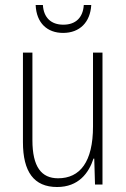

<svg xmlns="http://www.w3.org/2000/svg" viewBox="-20 -740 507 770"><path d="M346 -720H316C313 -671 285 -641 234 -641C184 -641 155 -670 152 -720H123C126 -647 170 -608 233 -608C300 -608 342 -651 346 -720ZM391 -529H353V-233C353 -91 301 -25 213 -25C146 -25 110 -71 110 -178V-529H72V-170C72 -51 116 10 209 10C295 10 336 -46 355 -104H358L361 0H391Z"/></svg>

Font: Noto Sans Georgian Condensed ExtraLight
Style: Regular
Weight: 200
Width: 3
Designer: Monotype Design Team, Akaki Razmadze
Foundry: Google LLC
Version: Version 2.005